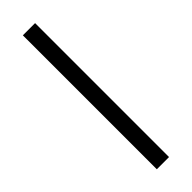

<svg xmlns="http://www.w3.org/2000/svg" viewBox="-232 -668 672 672"><g transform="rotate(-45 104.0 -331.5)"><path d="M73.5 0V-663H134V0Z"/></g></svg>

Font: Anek Gujarati Light
Style: Regular
Weight: 300
Designer: Mrunmayee Ghaisas (Gujarati), Yesha Goshar (Latin)
Foundry: Ek Type
Version: Version 1.003